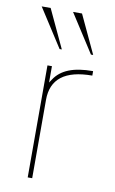

<svg xmlns="http://www.w3.org/2000/svg" viewBox="-86 -797 504 844"><g transform="rotate(10 166.0 -375.5)"><path d="M120 -427V-500H100V0H120V-350C120 -443 181 -490 302 -490V-510C215 -510 160 -488 130 -442ZM30 -751 140 -580H150L70 -751ZM170 -751 280 -580H290L210 -751Z"/></g></svg>

Font: Perun Thin
Style: Regular
Weight: 100
Foundry: Copyright (c) Stefan Peev, Context Ltd, 2016
Version: Version 1.089